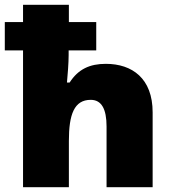

<svg xmlns="http://www.w3.org/2000/svg" viewBox="-20 -780 720 800"><path d="M267 -760H76V-688H0V-570H76V0H267V-193C267 -303 289 -364 358 -364C403 -364 424 -326 424 -253V0H616V-312C616 -453 531 -514 421 -514C354 -514 306 -492 270 -436H259C262 -467 266 -519 266 -550V-570H381V-688H267Z"/></svg>

Font: Noto Sans Arabic UI Bk
Style: Regular
Weight: 900
Designer: Monotype Design Team, Nadine Chahine and Nizar Qandah
Foundry: Monotype Imaging Inc.
Version: Version 2.010